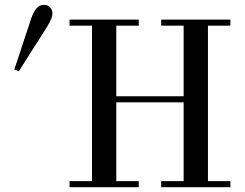

<svg xmlns="http://www.w3.org/2000/svg" viewBox="-20 -782 1022 802"><path d="M270.5 0V-25.4H364.3V-674.8H270.5V-700.2H559.6V-674.8H465.8V-379.9H747.1V-674.8H653.3V-700.2H942.4V-674.8H848.6V-25.4H942.4V0H653.3V-25.4H747.1V-354.5H465.8V-25.4H559.6V0ZM40 -492.2 109.4 -702.1Q119.1 -731.4 131.8 -746.6Q144.5 -761.7 165 -761.7Q179.7 -761.7 189.5 -751.2Q199.2 -740.7 199.2 -725.1Q199.2 -707 176.8 -670.4L58.6 -484.4Z"/></svg>

Font: Theano Didot
Style: Regular
Weight: 400
Designer: Alexey Kryukov
Version: Version 2.0